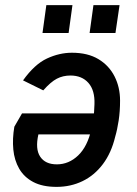

<svg xmlns="http://www.w3.org/2000/svg" viewBox="-20 -720 536 750"><path d="M261 -514Q323 -514 364.5 -489Q406 -464 427.5 -421.5Q449 -379 449 -327Q449 -285 443.5 -249Q438 -213 430 -186Q415 -123 382 -79Q349 -35 302.5 -12.5Q256 10 201 10Q146 10 110 -9Q74 -28 55 -61Q36 -94 32 -136Q28 -178 36 -225L66 -277H367L357 -195H130Q117 -138 137 -108Q157 -78 202 -78Q249 -78 285.5 -113Q322 -148 337 -216Q342 -238 345 -259Q348 -280 349 -313Q351 -367 325.5 -396Q300 -425 255 -425Q226 -425 202 -412.5Q178 -400 149 -367L70 -406Q115 -469 163.5 -491.5Q212 -514 261 -514ZM330 -591 345 -700H447L431 -591ZM146 -591 161 -700H263L248 -591Z"/></svg>

Font: Finlandica Medium
Style: Italic
Weight: 500
Italic angle: -8°
Designer: Niklas Ekholm, Juho Hiilivirta, Jaakko Suomalainen
Foundry: Helsinki Type Studio
Version: Version 1.063